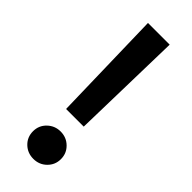

<svg xmlns="http://www.w3.org/2000/svg" viewBox="-227 -709 736 736"><g transform="rotate(45 141.0 -340.5)"><path d="M83.5 -679.7H201.2L190.4 -224.6H94.7ZM65.4 -74.7Q65.4 -106 87.6 -127.4Q109.9 -148.9 141.1 -148.9Q172.9 -148.9 194.8 -127.4Q216.8 -106 216.8 -74.7Q216.8 -43.5 194.8 -22Q172.9 -0.5 141.1 -0.5Q109.4 -0.5 87.4 -21.7Q65.4 -43 65.4 -74.7Z"/></g></svg>

Font: Vazirmatn UI Medium
Style: Regular
Weight: 500
Designer: Saber Rastikerdar
Foundry: Saber Rastikerdar
Version: Version 33.003